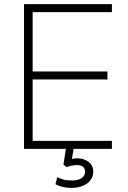

<svg xmlns="http://www.w3.org/2000/svg" viewBox="-20 -725 622 935"><path d="M97 0V-705H525V-666H139V-377H503V-338H139V-39H525V0ZM328 190Q305 190 284.5 185Q264 180 250 172L259 138Q278 147 293 150.5Q308 154 332 154Q359 154 376.5 143Q394 132 394 111Q394 79 355 79Q344 79 332.5 81Q321 83 304 89L289 76L304 -20H342L329 55L311 53Q323 50 334.5 48Q346 46 356 46Q388 46 411 63Q434 80 434 111Q434 146 404.5 168Q375 190 328 190Z"/></svg>

Font: Mulish ExtraLight
Style: Regular
Weight: 200
Designer: Vernon Adams
Foundry: Vernon Adams
Version: Version 3.603